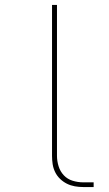

<svg xmlns="http://www.w3.org/2000/svg" viewBox="-20 -755 440 775"><path d="M358 0H316Q299 0 282 -3Q265 -6 250 -13.5Q235 -21 222.5 -33Q210 -45 202.5 -60.5Q195 -76 192.5 -92.5Q190 -109 190 -126V-735H210V-126Q210 -105 216.5 -84Q223 -63 237.5 -47.5Q252 -32 273 -25.5Q294 -19 316 -19H358Z"/></svg>

Font: Iosevka Aile Thin
Style: Regular
Weight: 100
Designer: Belleve Invis
Foundry: Belleve Invis
Version: Version 31.1.0; ttfautohint (v1.8.4)